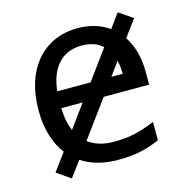

<svg xmlns="http://www.w3.org/2000/svg" viewBox="-93 -653 749 775"><g transform="rotate(-15 282.0 -266.0)"><path d="M114 34 56 -6 110 -79Q84 -113 69.5 -159.5Q55 -206 55 -264Q55 -352 84.5 -415Q114 -478 167.5 -512Q221 -546 292 -546Q369 -546 423 -507L466 -566L524 -526L472 -456Q513 -394 513 -304V-251H323L210 -97Q251 -65 317 -65Q368 -65 407.5 -74.5Q447 -84 489 -102V-25Q448 -7 408 1.5Q368 10 313 10Q224 10 162 -31ZM291 -474Q228 -474 191.5 -433.5Q155 -393 148 -321H287L377 -444Q345 -474 291 -474ZM421 -321Q421 -352 415 -377L374 -321ZM146 -251Q147 -195 165 -155L235 -251Z"/></g></svg>

Font: Go Noto Kurrent-Regular
Style: Regular
Weight: 400
Designer: Monotype Design Team
Foundry: Monotype Imaging Inc.
Version: Version 2.012; ttfautohint (v1.8.4.7-5d5b)